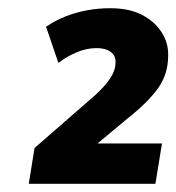

<svg xmlns="http://www.w3.org/2000/svg" viewBox="-20 -729 429 467"><path d="M50 -282 64 -369 212 -498Q235 -519 248 -538.5Q261 -558 261 -577Q262 -593 249.5 -602.5Q237 -612 215 -612Q191 -612 167 -602Q143 -592 122 -576L92 -664Q116 -680 140.5 -689.5Q165 -699 192 -704Q219 -709 248 -709Q295 -709 326 -692.5Q357 -676 373.5 -650Q390 -624 389 -593Q389 -549 364.5 -514.5Q340 -480 288 -439L180 -349L179 -380H374L358 -282Z"/></svg>

Font: Nunito Sans 12pt ExtraLight ExtraBold
Style: Italic
Weight: 800
Italic angle: -9°
Version: Version 3.101;gftools[0.9.27]